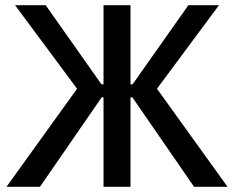

<svg xmlns="http://www.w3.org/2000/svg" viewBox="-20 -720 902 740"><path d="M379 0H483V-345H490L728 0H857L585 -378L824 -700H706L491 -395H483V-700H379V-395H371L156 -700H38L277 -378L5 0H134L372 -345H379Z"/></svg>

Font: Fixel Display Medium
Style: Regular
Weight: 500
Designer: AlfaBravo + MacPaw
Foundry: Kyrylo Tkachov, Marchela Mozhyna, Serhii Makarenko, Maria Weinstein, Zakhar Kryvoshyya
Version: Version 1.211